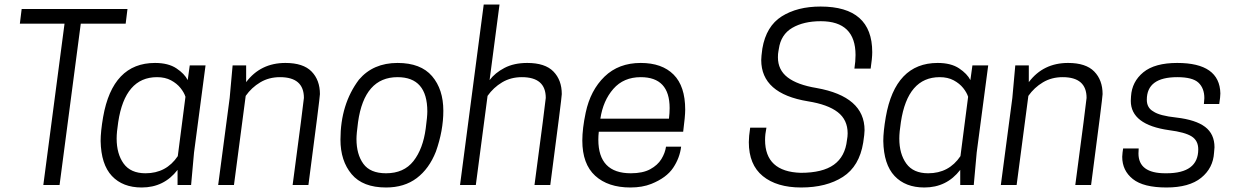

<svg xmlns="http://www.w3.org/2000/svg" viewBox="-20 -820 5490 851"><path d="M244 0H172L266 -715H68L76 -780H545L537 -715H338Z M891 -530H821ZM608 11Q524 11 476 -40Q428 -91 426 -195Q426 -237 437 -301Q479 -541 667 -541Q726 -541 762 -517Q798 -493 812 -465L821 -530H891L840 -144L827 0H767V-67Q707 11 608 11ZM625 -52Q717 -52 768 -128L802 -391Q796 -410 780 -430Q764 -450 738 -464Q712 -478 676 -478Q534 -478 504 -279Q497 -234 497 -206Q497 -138 528 -95Q559 -52 625 -52Z M1347 0H1277Q1325 -361 1327 -386Q1327 -478 1221 -478Q1172 -478 1133.5 -455Q1095 -432 1069 -395L1017 0H947L998 -386L1011 -530H1071V-456Q1135 -541 1245 -541Q1324 -541 1361 -503Q1398 -465 1398 -403Q1398 -388 1347 0Z M1691 -52Q1770 -52 1812.5 -106Q1855 -160 1867 -251Q1874 -303 1874 -326Q1874 -478 1742 -478Q1595 -478 1567 -279Q1560 -227 1560 -204Q1560 -136 1590.5 -94Q1621 -52 1691 -52ZM1691 11Q1588 11 1538.5 -48Q1489 -107 1489 -201Q1489 -358 1571 -467Q1634 -541 1742 -541Q1845 -541 1895 -482.5Q1945 -424 1945 -329Q1945 -241 1912 -148Q1882 -72 1827 -30.5Q1772 11 1691 11Z M2419 0H2349Q2397 -361 2399 -386Q2399 -478 2293 -478Q2244 -478 2205.5 -455Q2167 -432 2141 -395L2089 0H2019L2124 -800H2194L2150 -465Q2174 -497 2216 -519Q2258 -541 2317 -541Q2396 -541 2433 -503Q2470 -465 2470 -403Q2470 -388 2419 0Z M2774 11Q2675 11 2618 -41Q2561 -93 2561 -197Q2561 -250 2576 -321Q2597 -420 2659.5 -480.5Q2722 -541 2820 -541Q2914 -541 2965.5 -489.5Q3017 -438 3017 -334Q3017 -305 3008 -236H2634Q2632 -218 2632 -201Q2632 -52 2776 -52Q2829 -52 2862 -70Q2895 -88 2911.5 -115Q2928 -142 2932 -170H2999Q2993 -120 2963.5 -76Q2934 -32 2867 -5Q2827 11 2774 11ZM2945 -294Q2948 -319 2948 -341Q2948 -478 2820 -478Q2744 -478 2698.5 -426Q2653 -374 2641 -294Z M3075 0Z M3531 11Q3423 11 3361 -39.5Q3299 -90 3299 -190Q3299 -215 3305 -254H3377Q3371 -225 3371 -200Q3371 -59 3529 -54Q3626 -54 3676 -90Q3726 -126 3734 -199Q3737 -215 3737 -229Q3737 -289 3693 -323Q3649 -357 3561 -371Q3354 -405 3354 -554Q3354 -569 3359 -605Q3376 -704 3445 -747.5Q3514 -791 3617 -791Q3846 -791 3846 -589Q3846 -562 3839 -516H3767Q3772 -548 3772 -576Q3772 -726 3618 -726Q3542 -726 3491.5 -696.5Q3441 -667 3432 -603Q3431 -597 3430 -591.5Q3429 -586 3428.5 -580.5Q3428 -575 3428 -566Q3428 -510 3471 -477Q3514 -444 3599 -430Q3812 -392 3812 -243Q3812 -227 3806 -188Q3789 -83 3716 -36Q3643 11 3531 11Z M4360 -530H4290ZM4077 11Q3993 11 3945 -40Q3897 -91 3895 -195Q3895 -237 3906 -301Q3948 -541 4136 -541Q4195 -541 4231 -517Q4267 -493 4281 -465L4290 -530H4360L4309 -144L4296 0H4236V-67Q4176 11 4077 11ZM4094 -52Q4186 -52 4237 -128L4271 -391Q4265 -410 4249 -430Q4233 -450 4207 -464Q4181 -478 4145 -478Q4003 -478 3973 -279Q3966 -234 3966 -206Q3966 -138 3997 -95Q4028 -52 4094 -52Z M4816 0H4746Q4794 -361 4796 -386Q4796 -478 4690 -478Q4641 -478 4602.5 -455Q4564 -432 4538 -395L4486 0H4416L4467 -386L4480 -530H4540V-456Q4604 -541 4714 -541Q4793 -541 4830 -503Q4867 -465 4867 -403Q4867 -388 4816 0Z M5150 11Q5048 11 5001 -26.5Q4954 -64 4954 -125Q4955 -144 4958 -162H5027L5026 -140Q5026 -52 5145 -52H5150Q5291 -52 5291 -158Q5291 -197 5261.5 -215.5Q5232 -234 5162 -243Q4992 -267 4992 -373L4993 -393Q4997 -458 5047.5 -499.5Q5098 -541 5198 -541Q5386 -541 5389 -406Q5389 -391 5384 -359H5316L5318 -385Q5318 -429 5292 -453.5Q5266 -478 5198 -478Q5063 -478 5063 -378Q5063 -342 5092 -326Q5119 -307 5194 -299Q5280 -289 5321.5 -257.5Q5363 -226 5363 -167L5361 -143Q5357 -75 5304 -32Q5251 11 5150 11Z"/></svg>

Font: Tanohe Sans
Style: Italic
Weight: 400
Designer: Village Type and Design LLC & Cristiano Sobral
Foundry: Cooper Hewitt Smithsonian Design Museum
Version: Version 1.00;September 29, 2021;FontCreator 13.0.0.2655 64-b